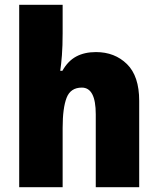

<svg xmlns="http://www.w3.org/2000/svg" viewBox="-20 -780 658 800"><path d="M241 -641Q241 -589 238 -550Q235 -511 231 -485H240Q263 -526 297.5 -544.5Q332 -563 380 -563Q458 -563 509 -513Q560 -463 560 -360V0H379V-304Q379 -415 321 -415Q274 -415 257.5 -372.5Q241 -330 241 -247V0H60V-760H241Z"/></svg>

Font: Noto Sans Lao UI SemCond Blk
Style: Regular
Weight: 900
Width: 4
Designer: Monotype Design Team
Foundry: Monotype Imaging Inc.
Version: Version 2.000; ttfautohint (v1.8.4.7-5d5b)